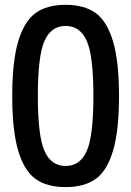

<svg xmlns="http://www.w3.org/2000/svg" viewBox="-20 -760 540 790"><path d="M336.9 -591.8Q309.6 -653.3 250 -653.3Q190.4 -653.3 163.1 -591.8Q135.7 -530.3 135.7 -365.2Q135.7 -200.2 163.1 -138.7Q190.4 -77.1 250 -77.1Q309.6 -77.1 336.9 -138.7Q364.3 -200.2 364.3 -365.2Q364.3 -530.3 336.9 -591.8ZM374 -23.9Q327.1 9.8 250 9.8Q172.9 9.8 126 -23.9Q79.1 -57.6 54.7 -140.6Q30.3 -223.6 30.3 -364.7Q30.3 -505.9 54.7 -588.9Q79.1 -671.9 126 -706.1Q172.9 -740.2 250 -740.2Q327.1 -740.2 374 -706.1Q420.9 -671.9 445.3 -588.9Q469.7 -505.9 469.7 -364.7Q469.7 -223.6 445.3 -140.6Q420.9 -57.6 374 -23.9Z"/></svg>

Font: Rounded-X Mgen+ 1mn medium
Style: Regular
Weight: 500
Designer: [Source Han Sans]
Ryoko NISHIZUKA  (kana & ideographs); Paul D. Hunt (Latin, Greek & Cyrillic); Wenlong ZHANG  (bopomofo
Version: Version 1.059.20150602